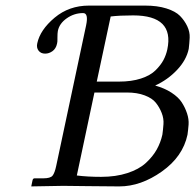

<svg xmlns="http://www.w3.org/2000/svg" viewBox="-20 -665 699 687"><path d="M376 -606 326.2 -373H405.3Q450.7 -373 484.4 -384Q518.1 -395 536.9 -413.8Q555.7 -432.6 564.9 -450.2Q574.2 -467.8 578.6 -487.8Q604.5 -609.9 456.5 -609.9Q407.2 -609.9 376 -606ZM317.9 -334 254.9 -37.1Q292.5 -32.2 341.8 -32.2Q394.5 -32.2 435.8 -45.7Q477.1 -59.1 502 -82Q526.9 -105 540.8 -129.9Q554.7 -154.8 561 -183.1Q563.5 -200.7 564.9 -220.7Q566.4 -240.7 558.6 -260.7Q550.8 -280.8 537.8 -297.1Q524.9 -313.5 497.8 -323.7Q470.7 -334 434.1 -334ZM113.3 -509.8Q123.5 -558.1 175.3 -601.6Q227.1 -645 298.3 -645H499Q543 -645 575.4 -634.8Q607.9 -624.5 624 -608.2Q640.1 -591.8 649.9 -571.3Q659.7 -550.8 658.7 -530Q657.7 -509.3 655.3 -490.2Q647 -450.2 613.5 -414.8Q580.1 -379.4 535.2 -358.9Q568.8 -349.6 593.5 -333.5Q618.2 -317.4 630.1 -299.1Q642.1 -280.8 649.2 -259.5Q656.2 -238.3 654.8 -219.2Q653.3 -200.2 650.9 -183.1Q634.3 -104.5 559.1 -51.3Q483.9 2 406.7 2Q363.8 2 294.2 1Q224.6 0 206.1 0L91.8 2L96.2 -19Q97.7 -26.9 103.5 -26.9H134.8Q160.2 -26.9 168 -36.4Q175.8 -45.9 181.2 -71.8L288.1 -574.2Q297.4 -618.2 277.3 -618.2Q245.6 -618.2 219 -599.6Q192.4 -581.1 187 -554.2Q185.5 -546.4 185.5 -529.8Q185.5 -527.3 185.5 -523.4Q185.5 -519.5 185.3 -516.1Q185.1 -512.7 184.1 -508.8Q180.2 -490.7 167.7 -481.9Q155.3 -473.1 141.6 -473.1Q126 -473.1 117.9 -483.9Q109.9 -494.6 113.3 -509.8Z"/></svg>

Font: Linux Biolinum O
Style: Italic
Weight: 400
Italic angle: -12°
Designer: Philipp H. Poll
Foundry: Philipp H. Poll
Version: Version 1.1.3